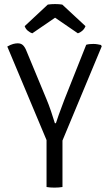

<svg xmlns="http://www.w3.org/2000/svg" viewBox="-20 -898 522 922"><path d="M203.5 -271H280V0Q272 1.5 261.8 2.2Q251.5 3 241 3Q231 3 220.8 2.2Q210.5 1.5 203.5 0ZM394 -683Q402 -685.5 411 -686.2Q420 -687 428 -687Q438 -687 447.2 -685.5Q456.5 -684 465 -682L468.5 -675.5L271 -201.5H213.5L15 -674.5Q31 -683.5 43 -686.8Q55 -690 65 -690Q81 -690 90.5 -680.8Q100 -671.5 107 -653.5L203.5 -421Q213.5 -397.5 224.8 -364.5Q236 -331.5 243.5 -306.5H248.5Q254 -323.5 262.2 -346.8Q270.5 -370 278.5 -390.8Q286.5 -411.5 290 -421.5ZM279 -876 390.5 -772.5Q385.5 -759 374.8 -750Q364 -741 354 -738L244.5 -813L135 -738Q125 -741 114 -750Q103 -759 98.5 -772.5L209.5 -876Q225.5 -878.5 244.5 -878.5Q263.5 -878.5 279 -876Z"/></svg>

Font: Signika Light
Style: Regular
Weight: 300
Designer: Anna Giedry
Foundry: Anna Giedry
Version: Version 2.000